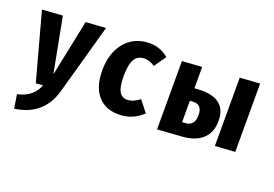

<svg xmlns="http://www.w3.org/2000/svg" viewBox="-113 -928 2161 1513"><g transform="rotate(20 967.5 -171.5)"><path d="M391 -6Q329 221 91 254L73 139Q204 110 242 3L183 8L30 -555L201 -567L289 -106L387 -580L554 -591Z M1079 -538 1010 -439Q963 -472 914 -469Q864 -465 840 -425Q814 -380 814 -281Q814 -186 841 -147Q865 -113 912 -117Q955 -120 1006 -159L1079 -66Q1003 7 903 14Q780 23 710 -51Q640 -126 640 -268Q640 -410 711 -499Q781 -588 901 -596Q1003 -603 1079 -538Z M1394 -385Q1638 -402 1638 -205Q1638 -106 1575 -51Q1515 1 1407 8L1205 22V-551L1371 -562V-383ZM1845 -595V-22L1678 -11V-584ZM1400 -101Q1474 -106 1474 -196Q1474 -285 1395 -280L1371 -278V-99Z"/></g></svg>

Font: Xiangcui Wave Sans Xiangcui Wave Sans
Style: Regular
Weight: 800
Width: 3
Version: Version 0.920;March 28, 2024;FontCreator 14.0.0.2814 64-bit